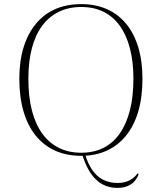

<svg xmlns="http://www.w3.org/2000/svg" viewBox="-20 -743 787 934"><path d="M379 5H393Q407 53 429.5 85Q452 117 483 132Q514 147 551 147Q574 147 592 141.5Q610 136 624.5 125.5Q639 115 649 100L654 105Q649 120 637 135.5Q625 151 603.5 161Q582 171 551 171Q488 171 445.5 129Q403 87 379 5ZM375 -723Q444 -723 499 -699Q554 -675 593 -628Q632 -581 652.5 -513.5Q673 -446 673 -359Q673 -270 652.5 -200.5Q632 -131 593 -83Q554 -35 499 -10Q444 15 375 15Q304 15 248.5 -10Q193 -35 154 -83Q115 -131 94.5 -201Q74 -271 74 -359Q74 -445 94.5 -512Q115 -579 154 -626.5Q193 -674 248.5 -698.5Q304 -723 375 -723ZM375 -709Q314 -709 266 -685.5Q218 -662 185 -617.5Q152 -573 135 -508Q118 -443 118 -360Q118 -273 135 -206.5Q152 -140 185 -94Q218 -48 266 -24Q314 0 375 0Q436 0 483 -23.5Q530 -47 562.5 -93.5Q595 -140 612 -206.5Q629 -273 629 -360Q629 -443 612 -508Q595 -573 562.5 -618Q530 -663 483 -686Q436 -709 375 -709Z"/></svg>

Font: Kalnia ExtraLight
Style: Regular
Weight: 250
Designer: Frida Medrano
Foundry: Frida Medrano
Version: Version 1.105